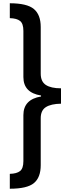

<svg xmlns="http://www.w3.org/2000/svg" viewBox="-20 -793 422 1174"><path d="M40 -773Q145 -773 187 -738Q229 -703 229 -628V-343Q229 -294 260.5 -273.5Q292 -253 353 -253V-159Q292 -158 260.5 -138Q229 -118 229 -70V217Q229 292 187.5 326.5Q146 361 40 361V270Q82 269 102.5 253Q123 237 123 192V-89Q123 -185 231 -203V-209Q123 -226 123 -322V-604Q123 -649 102.5 -665Q82 -681 40 -682Z"/></svg>

Font: Noto Sans Telugu ExtraCondensed SemiBold
Style: Regular
Weight: 600
Width: 2
Designer: Jelle Bosma - Monotype Design Team
Foundry: Monotype Imaging Inc.
Version: Version 2.005; ttfautohint (v1.8.4.7-5d5b)